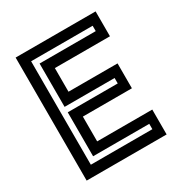

<svg xmlns="http://www.w3.org/2000/svg" viewBox="-164 -823 898 946"><g transform="rotate(-30 285.0 -350.0)"><path d="M57.5 0V-700H512.5V-558.5H199V-424H478V-282.5H199V-141.5H512.5V0ZM114.5 -57.5H464.5V-88H145V-338H429.5V-369H145V-615.5H464.5V-646H114.5Z"/></g></svg>

Font: Tourney SemiBold
Style: Regular
Weight: 600
Version: Version 1.015